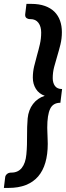

<svg xmlns="http://www.w3.org/2000/svg" viewBox="-36 -792 332 965"><path d="M229 -399.5Q229 -375.5 240.2 -360Q251.5 -344.5 276 -344.5L267.5 -275.5Q230.5 -275.5 216 -244.8Q201.5 -214 201.5 -150.5Q201.5 -142.5 202 -132Q202.5 -121.5 202.8 -110.2Q203 -99 203.5 -88Q204 -77 204 -69Q204 -16 192 25.2Q180 66.5 155.8 94.8Q131.5 123 94.2 137.8Q57 152.5 7 152.5H-16.5L-10 99Q-9.5 93 -6.2 88.5Q-3 84 1.2 81Q5.5 78 10 76.8Q14.5 75.5 18 75.5H21.5Q54.5 75.5 73.5 51.8Q92.5 28 96.5 -16Q99 -41.5 99.5 -65Q100 -88.5 100 -110.8Q100 -133 100.5 -154.2Q101 -175.5 103 -197Q105 -218 111.8 -236.2Q118.5 -254.5 129.8 -269.2Q141 -284 156 -294.5Q171 -305 189 -310.5Q160 -320.5 144.5 -345.2Q129 -370 129 -401.5Q129 -430.5 135.5 -458.2Q142 -486 150 -513.8Q158 -541.5 164.5 -569.8Q171 -598 171 -628.5Q171 -658.5 157.2 -677.2Q143.5 -696 116.5 -696H112.5Q105.5 -696 98 -700.8Q90.5 -705.5 90.5 -717V-718.5Q90.5 -720 91.2 -725.2Q92 -730.5 93.2 -741.5Q94.5 -752.5 97 -772.5H121Q160.5 -772.5 189.8 -762Q219 -751.5 237.8 -732.8Q256.5 -714 265.8 -688Q275 -662 275 -630.5Q275 -598 267.8 -568.5Q260.5 -539 252 -511Q243.5 -483 236.2 -455.5Q229 -428 229 -399.5Z"/></svg>

Font: Lato TR
Style: Bold Italic
Weight: 700
Italic angle: -12°
Designer: Lukasz Dziedzic
Foundry: tyPoland Lukasz Dziedzic
Version: Version 1.104 2013